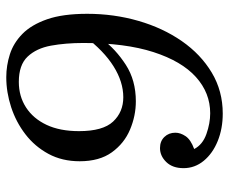

<svg xmlns="http://www.w3.org/2000/svg" viewBox="-79 -641 730 612"><g transform="rotate(-90 286.0 -335.0)"><path d="M269 -267Q223 -267 179 -285.5Q135 -304 106.5 -343.5Q78 -383 78 -446Q78 -502 101.5 -545.5Q125 -589 164 -619Q203 -649 250.5 -664.5Q298 -680 346 -680Q383 -680 419 -668.5Q455 -657 484 -628.5Q513 -600 530.5 -550Q548 -500 548 -422Q548 -337 525.5 -259Q503 -181 461 -120.5Q419 -60 360.5 -25Q302 10 230 10Q182 10 142.5 -6Q103 -22 79.5 -50.5Q56 -79 56 -115Q56 -150 75.5 -170Q95 -190 120 -190Q142 -190 155.5 -176Q169 -162 169 -141Q169 -125 158 -108.5Q147 -92 117 -81Q131 -54 165 -42Q199 -30 231 -30Q296 -30 346.5 -75.5Q397 -121 426 -211Q455 -301 455 -434Q455 -491 446.5 -537.5Q438 -584 411.5 -612Q385 -640 331 -640Q285 -640 249.5 -617Q214 -594 194 -551.5Q174 -509 174 -448Q174 -372 204.5 -339.5Q235 -307 282 -307Q331 -307 380.5 -338Q430 -369 476 -430L468 -375Q435 -331 385.5 -299Q336 -267 269 -267Z"/></g></svg>

Font: Brygada 1918
Style: Italic
Weight: 400
Italic angle: -8°
Designer: Mateusz Machalski | Borys Kosmynka | Przemek Hoffer
Foundry: NIEPODLEGLA 2018
Version: Version 3.006